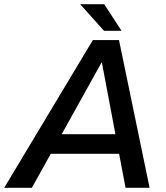

<svg xmlns="http://www.w3.org/2000/svg" viewBox="-60 -890 786 910"><path d="M-40 0 380 -700H504L649 0H535L423 -593H421L91 0ZM131 -161 150 -254H557L538 -161ZM516 -744H433L320 -870H434Z"/></svg>

Font: REM
Style: Italic
Weight: 400
Italic angle: -11°
Designer: Octavio Pardo
Foundry: Ashler Design
Version: Version 1.005;gftools[0.9.28]